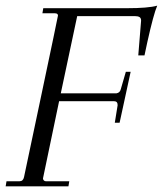

<svg xmlns="http://www.w3.org/2000/svg" viewBox="-31 -659 576 679"><path d="M525 -639Q512 -609 490 -510L480 -463H458L468 -586Q468 -595 462.5 -598.5Q457 -602 446 -602H242L184 -329H381Q393 -331 396 -343L414 -405H431L392 -225H375L385 -287Q385 -301 373 -301H178L121 -28Q121 -24 124 -21Q127 -18 131 -18H214L211 0H-11L-8 -18H38Q51 -18 54 -33L110 -298Q174 -601 174 -604Q174 -612 163 -612H119L122 -630H418Q493 -630 525 -639Z"/></svg>

Font: Arapey
Style: Italic
Weight: 400
Italic angle: -12°
Designer: Eduardo Rodriguez Tunni
Foundry: Eduardo Rodriguez Tunni
Version: Version 3.000